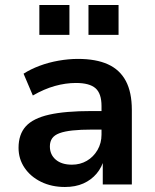

<svg xmlns="http://www.w3.org/2000/svg" viewBox="-20 -736 619 766"><path d="M239 10Q186 10 144 -10.5Q102 -31 78 -66.5Q54 -102 54 -146Q54 -200 83 -232Q112 -264 176 -278.5Q240 -293 346 -293H400V-219H348Q301 -219 269 -215.5Q237 -212 217 -204.5Q197 -197 188 -184Q179 -171 179 -152Q179 -119 202.5 -99Q226 -79 267 -79Q300 -79 326.5 -94.5Q353 -110 369 -137.5Q385 -165 385 -199V-313Q385 -363 361 -384Q337 -405 283 -405Q242 -405 199 -393Q156 -381 111 -355L74 -442Q102 -460 138 -473.5Q174 -487 214 -494Q254 -501 291 -501Q363 -501 410.5 -479.5Q458 -458 482 -413Q506 -368 506 -297V0H390V-104H396Q387 -69 365.5 -43.5Q344 -18 312.5 -4Q281 10 239 10ZM333 -597V-716H453V-597ZM137 -597V-716H257V-597Z"/></svg>

Font: Nunito Sans 11pt
Style: Bold
Weight: 700
Version: Version 3.101;gftools[0.9.27]